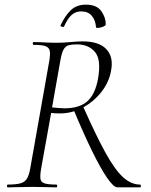

<svg xmlns="http://www.w3.org/2000/svg" viewBox="-20 -806 648 826"><path d="M14 0Q10 0 10 -6Q10 -12 14 -12Q48 -12 67 -17Q86 -22 95.5 -37Q105 -52 110 -81L192 -544Q197 -573 194 -587.5Q191 -602 175.5 -607.5Q160 -613 125 -613Q121 -613 121 -619Q121 -625 125 -625Q146 -625 172.5 -623.5Q199 -622 228 -622Q251 -622 283 -625Q315 -628 335 -628Q406 -628 437.5 -594.5Q469 -561 458 -503Q450 -454 417 -411.5Q384 -369 337 -343.5Q290 -318 237 -318Q230 -318 219 -318.5Q208 -319 200 -320L157 -81Q152 -52 154 -37Q156 -22 172 -17Q188 -12 222 -12Q226 -12 226 -6Q226 0 223 0Q201 0 175.5 -1Q150 -2 119 -2Q91 -2 63 -1Q35 0 14 0ZM485 0Q469 0 441 -40.5Q413 -81 376.5 -155.5Q340 -230 297 -333L337 -349Q393 -223 433.5 -149.5Q474 -76 509 -44Q544 -12 582 -12Q586 -12 586 -6Q586 0 582 0Q545 0 521 0Q497 0 485 0ZM256 -340Q322 -340 356 -370.5Q390 -401 402 -469Q416 -550 388.5 -582.5Q361 -615 311 -615Q289 -615 275.5 -611.5Q262 -608 253.5 -593Q245 -578 239 -542L204 -344Q216 -343 230.5 -341.5Q245 -340 256 -340ZM393 -689Q391 -719 375 -738Q359 -757 329 -757Q306 -757 289 -742.5Q272 -728 256 -693Q253 -688 246 -691Q239 -694 240 -696Q260 -739 285 -762.5Q310 -786 349 -786Q396 -786 415.5 -758.5Q435 -731 435 -702Q435 -697 428.5 -693.5Q422 -690 414 -688Q406 -686 399.5 -686Q393 -686 393 -689Z"/></svg>

Font: Cormorant Light
Style: Italic
Weight: 300
Italic angle: -10°
Designer: Christian Thalmann (Catharsis Fonts)
Foundry: Catharsis Fonts
Version: Version 4.000